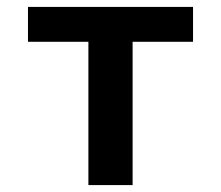

<svg xmlns="http://www.w3.org/2000/svg" viewBox="-20 -536 640 556"><path d="M236 0H364V-415H539V-516H61V-415H236Z"/></svg>

Font: IBM Mono SemiBold
Style: Regular
Weight: 600
Monospace: yes
Designer: Mike Abbink, Paul van der Laan, Pieter van Rosmalen
Foundry: Bold Monday
Version: Version 2.3